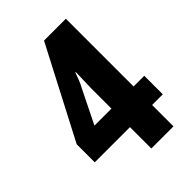

<svg xmlns="http://www.w3.org/2000/svg" viewBox="-211 -809 902 902"><g transform="rotate(-45 240.5 -357.5)"><path d="M468 -142H397V0H250V-142H16V-262L252 -715H397V-265H468ZM250 -398Q250 -404 250.5 -420Q251 -436 251.5 -454.5Q252 -473 252.5 -487.5Q253 -502 253 -505H250Q243 -484 235.5 -465.5Q228 -447 219 -431L137 -265H250Z"/></g></svg>

Font: Noto Sans Myanmar UI ExtraCondensed ExtraBold
Style: Regular
Weight: 800
Width: 2
Designer: Monotype Design Team
Foundry: Monotype Imaging Inc.
Version: Version 2.103; ttfautohint (v1.8.4.7-5d5b)